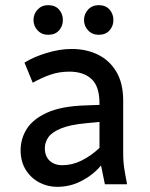

<svg xmlns="http://www.w3.org/2000/svg" viewBox="-20 -715 583 745"><path d="M60 -132Q60 -177 84 -215Q108 -253 163 -278Q218 -303 311 -306L366 -308V-314Q366 -380 335 -408.5Q304 -437 249 -437Q209 -437 175 -425Q141 -413 107 -394L75 -472Q110 -494 161 -509.5Q212 -525 258 -525Q315 -525 360 -503Q405 -481 431.5 -436.5Q458 -392 458 -325V-122Q458 -101 459.5 -83.5Q461 -66 465 -44L473 0H387L372 -73Q342 -37 297.5 -13.5Q253 10 202 10Q165 10 132.5 -7Q100 -24 80 -56Q60 -88 60 -132ZM154 -140Q154 -109 172.5 -91.5Q191 -74 222 -74Q260 -74 296.5 -92Q333 -110 366 -141V-242L315 -237Q250 -231 215 -216Q180 -201 167 -181.5Q154 -162 154 -140ZM110 -637Q110 -661 126 -678Q142 -695 167 -695Q194 -695 209 -678Q224 -661 224 -637Q224 -614 209 -597Q194 -580 167 -580Q142 -580 126 -597Q110 -614 110 -637ZM306 -637Q306 -661 322 -678Q338 -695 363 -695Q390 -695 405 -678Q420 -661 420 -637Q420 -614 405 -597Q390 -580 363 -580Q338 -580 322 -597Q306 -614 306 -637Z"/></svg>

Font: Radio Canada
Style: Regular
Weight: 400
Designer: Charles Daoud, Etienne Aubert Bonn, Alexandre Saumier Demers, Jacques Le Bailly
Foundry: Radio-Canada
Version: Version 2.104;gftools[0.9.28.dev5+ged2979d]